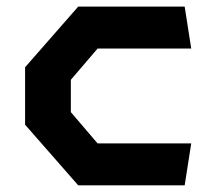

<svg xmlns="http://www.w3.org/2000/svg" viewBox="-20 -554 660 574"><path d="M55 -181.2V-352.9L213.8 -534.2H532.1L551.7 -408.9H271.8L191.8 -315.4V-218.8L271.8 -125.2H551.7L532.1 0H213.8Z"/></svg>

Font: Monaspace Krypton Var
Style: Regular
Weight: 400
Designer: Riley Cran and the Lettermatic Team
Version: Version 1.101 (Monaspace Krypton Var)